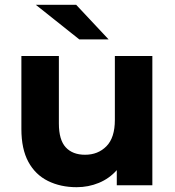

<svg xmlns="http://www.w3.org/2000/svg" viewBox="-20 -771 727 799"><path d="M299 8Q232 8 179.5 -18Q127 -44 98 -97.5Q69 -151 69 -234V-538H225V-257Q225 -189 253.5 -158Q282 -127 334 -127Q388 -127 423 -162.5Q458 -198 458 -272V-538H614V0H466V-63Q435 -28 391.5 -10Q348 8 299 8ZM310 -607 129 -751H297L432 -607Z"/></svg>

Font: Montserrat
Style: Bold
Weight: 700
Designer: Julieta Ulanovsky
Foundry: Julieta Ulanovsky
Version: Version 9.000; ttfautohint (v1.8.4.7-5d5b)